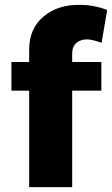

<svg xmlns="http://www.w3.org/2000/svg" viewBox="-20 -770 461 790"><path d="M338 -608Q311 -608 294 -593Q277 -578 277 -550V-515H397V-397H277V0H100V-397H27V-515H100V-565Q100 -652 158.5 -701.5Q217 -751 308 -750Q366 -750 421 -729L398 -594Q358 -608 338 -608Z"/></svg>

Font: Montserrat arm
Style: Bold
Weight: 700
Designer: Julieta Ulanovsky
Foundry: Julieta Ulanovsky
Version: Version 6.000;PS 006.000;hotconv 1.0.88;makeotf.lib2.5.64775